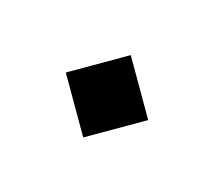

<svg xmlns="http://www.w3.org/2000/svg" viewBox="-50 -512 360 323"><g transform="rotate(30 130.0 -350.0)"><path d="M50 -350 130 -430 210 -350 130 -270Z"/></g></svg>

Font: Hoc Opus
Style: Regular
Weight: 400
Version: Version 1.001